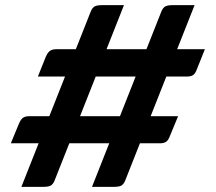

<svg xmlns="http://www.w3.org/2000/svg" viewBox="-20 -685 837 745"><path d="M337 40 606 -640Q611 -653 619.5 -659Q628 -665 649 -665H735L466 15Q461 28 452.5 34Q444 40 423 40ZM22 -129 53 -204Q61 -223 70 -228.5Q79 -234 92 -234H671L640 -159Q633 -140 624 -134.5Q615 -129 601 -129ZM63 40 332 -640Q337 -653 345.5 -659Q354 -665 375 -665H461L192 15Q187 28 178.5 34Q170 40 149 40ZM127 -388 157 -463Q165 -482 174.5 -488Q184 -494 197 -494H775L745 -419Q738 -399 729 -393.5Q720 -388 705 -388Z"/></svg>

Font: Changa
Style: Bold
Weight: 700
Designer: Eduardo Rodriguez Tunni
Foundry: Eduardo Rodriguez Tunni
Version: Version 3.002; ttfautohint (v1.8.2)